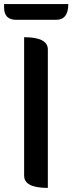

<svg xmlns="http://www.w3.org/2000/svg" viewBox="-21 -919 354 939"><path d="M213 0Q97 0 97 -60V-737Q213 -737 213 -677V0ZM59 -822Q-1 -822 -1 -882V-899H313Q313 -822 253 -822Z"/></svg>

Font: Swei Half Moon CJK SC
Style: Medium
Weight: 500
Version: Version 2.071